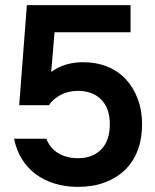

<svg xmlns="http://www.w3.org/2000/svg" viewBox="-20 -720 605 750"><path d="M285 10Q237 10 195 -2.5Q153 -15 120.5 -39Q88 -63 66 -98Q44 -133 35 -178H161Q176 -140 208.5 -121Q241 -102 285 -102Q342 -102 375.5 -136.5Q409 -171 409 -234Q409 -297 375.5 -331Q342 -365 285 -365Q246 -365 216.5 -349Q187 -333 171 -309H55L85 -700H490V-594H193L180 -439Q232 -477 305 -477Q356 -477 398.5 -460Q441 -443 471 -411Q501 -379 518 -334Q535 -289 535 -234Q535 -178 518 -133Q501 -88 468.5 -56.5Q436 -25 389.5 -7.5Q343 10 285 10Z"/></svg>

Font: PT Root UI Bold
Style: Regular
Weight: 700
Designer: Vitaly Kuzmin
Foundry: ParaType Ltd.
Version: Version 2.000G